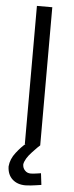

<svg xmlns="http://www.w3.org/2000/svg" viewBox="-60 -723 367 958"><g transform="rotate(5 123.0 -243.5)"><path d="M88 0Q69 15 43 48Q17 81 14 118Q15 159 40 182Q65 205 106 205Q133 204 158 200Q183 197 185 196L178 138Q176 138 158 141Q139 144 127 144Q109 144 98 132Q86 120 86 101Q91 73 124 38Q157 3 162 0V-692H85V0Z"/></g></svg>

Font: RazerF5
Style: Regular
Weight: 400
Foundry: Razer Inc.
Version: Version 2